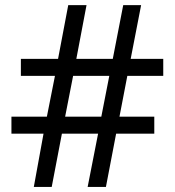

<svg xmlns="http://www.w3.org/2000/svg" viewBox="-20 -734 686 754"><path d="M480 -436 449.2 -275.9H585.9V-209H436L396 0H324.2L365.2 -209H223.1L183.1 0H112.8L150.9 -209H24.9V-275.9H164.1L195.8 -436H62V-502.9H208L248 -713.9H319.8L279.8 -502.9H422.9L463.9 -713.9H534.2L493.2 -502.9H621.1V-436ZM235.8 -275.9H377.9L409.2 -436H267.1Z"/></svg>

Font: Noto Sans Cham
Style: Regular
Weight: 400
Designer: Danh Hong
Foundry: Danh Hong
Version: Version 1.02